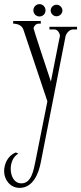

<svg xmlns="http://www.w3.org/2000/svg" viewBox="-82 -701 395 932"><path d="M89 87C81 124 71 189 22 189C-15 189 -30 151 -30 119C-30 91 -19 59 7 45L-5 39C-46 55 -62 97 -62 130C-62 172 -32 211 13 211C79 211 106 140 116 87L236 -524C239 -539 255 -558 272 -558H292V-571H158V-558H183C198 -558 209 -539 209 -526C209 -525 211 -542 165 -305C138 -385 81 -559 81 -563C81 -573 93 -586 104 -586H116V-599H-18V-586C4 -586 25 -578 32 -556L148 -209ZM221 -650C221 -665 208 -678 192 -678C177 -678 164 -665 164 -650C164 -635 177 -622 192 -622C208 -622 221 -635 221 -650ZM139 -651C139 -667 126 -681 110 -681C93 -681 80 -667 80 -651C80 -634 93 -621 110 -621C126 -621 139 -634 139 -651Z"/></svg>

Font: Bigelow Rules
Style: Regular
Weight: 400
Designer: Astigmatic (AOETI)
Foundry: Astigmatic (AOETI)
Version: Version 1.000